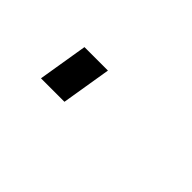

<svg xmlns="http://www.w3.org/2000/svg" viewBox="-5 -105 509 509"><g transform="rotate(45 250.0 150.0)"><path d="M113 220 136 80H224L201 220Z"/></g></svg>

Font: Iosevka Curly
Style: Bold Italic
Weight: 700
Italic angle: -9°
Monospace: yes
Designer: Belleve Invis
Foundry: Belleve Invis
Version: Version 22.1.2; ttfautohint (v1.8.4)